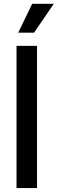

<svg xmlns="http://www.w3.org/2000/svg" viewBox="-20 -962 295 982"><path d="M169.4 -727.5V0H64.5V-727.5ZM73.2 -794.9 144.5 -942.4H254.9L154.3 -794.9Z"/></svg>

Font: Inter 24pt Medium
Style: Regular
Weight: 500
Designer: Rasmus Andersson
Foundry: rsms
Version: Version 4.001;git-66647c0bb